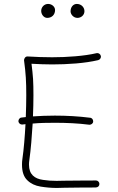

<svg xmlns="http://www.w3.org/2000/svg" viewBox="-20 -949 596 967"><path d="M72.8 -337.4C74.2 -327.6 83 -321.8 90.8 -321.8H92.3C97.7 -322.3 103 -323.2 108.4 -323.7C105 -260.7 100.1 -198.7 92.8 -148.4C91.3 -139.2 90.8 -129.9 90.8 -119.6C90.8 -84 99.6 -58.1 117.7 -41C135.3 -23.9 157.2 -13.7 184.1 -9.3C210.9 -4.9 238.3 -2.4 266.1 -2.4C277.8 -2.4 318.8 -4.4 387.2 -4.4H425.8C438 -4.4 450.2 -4.4 462.4 -4.9C472.7 -4.9 480.5 -12.2 480.5 -21.5V-22.5C480.5 -32.7 472.2 -40 463.9 -40H462.4C450.2 -39.6 425.3 -39.6 387.2 -39.6C312.5 -39.6 276.9 -38.1 265.1 -38.1C240.7 -38.1 217.8 -39.6 196.8 -43C154.3 -48.8 126 -70.3 126 -119.6C126 -127.9 126.5 -135.7 127.9 -143.6C135.3 -196.3 140.6 -261.7 144.5 -326.7C181.2 -330.1 217.3 -330.6 256.3 -330.6C314.9 -330.6 372.6 -328.1 429.7 -320.8H431.2C439 -320.8 448.7 -326.7 449.2 -336.4V-338.9C449.2 -346.2 443.4 -355.5 433.6 -356C375.5 -363.3 316.9 -366.7 256.3 -366.7C218.3 -366.7 181.6 -365.2 146 -362.8C147.5 -399.9 148.4 -435.1 148.4 -468.8C148.4 -500.5 147.9 -528.3 146.5 -551.3C145 -574.2 142.1 -600.1 138.7 -627.9C173.3 -626 208 -624.5 242.7 -624.5C281.7 -624.5 321.8 -626 362.8 -629.4C403.3 -632.8 440.4 -638.2 474.1 -646C483.9 -648.4 488.3 -657.2 488.3 -663.6C488.3 -665 488.3 -666 487.8 -667.5C485.4 -677.2 476.6 -681.6 470.2 -681.6C468.8 -681.6 467.8 -681.6 466.3 -681.2C434.6 -673.8 398.9 -668.9 359.4 -665.5C319.8 -662.1 280.8 -660.6 242.7 -660.6C202.1 -660.6 160.6 -662.1 119.6 -664.6H117.7C106.4 -664.6 101.1 -652.3 101.1 -646V-645C109.9 -578.6 112.3 -540.5 112.3 -468.8C112.3 -434.1 111.3 -397.5 109.9 -359.4C102.5 -358.9 95.7 -357.9 88.4 -356.9C78.6 -356.4 72.8 -346.7 72.8 -338.9V-337.4ZM257.3 -898.4C257.3 -916 240.2 -929.2 222.2 -929.2C202.6 -929.2 187.5 -913.1 187.5 -894C187.5 -876.5 200.7 -858.9 217.8 -858.9C241.2 -858.9 257.3 -875 257.3 -898.4ZM405.3 -892.6C405.3 -912.1 389.6 -929.2 366.7 -929.2C349.6 -929.2 335.4 -914.1 335.4 -892.1C335.4 -876.5 350.1 -858.9 370.1 -858.9C388.2 -858.9 405.3 -872.6 405.3 -892.6Z"/></svg>

Font: Mikhak ExtraLight
Style: Regular
Weight: 200
Designer: Amin Abedi
Version: Version 3.2